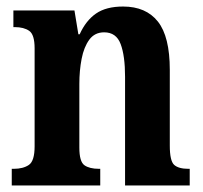

<svg xmlns="http://www.w3.org/2000/svg" viewBox="-20 -568 623 588"><path d="M16 0V-51H22Q51 -51 68.5 -63Q86 -75 86 -120V-420Q86 -462 69.5 -473.5Q53 -485 25 -485H21V-536H208L220 -463H224Q243 -505 274 -526.5Q305 -548 357 -548Q427 -548 463.5 -502Q500 -456 500 -354V-122Q500 -75 513.5 -63Q527 -51 557 -51H561V0H363V-333Q363 -397 349.5 -433Q336 -469 299 -469Q270 -469 253.5 -446.5Q237 -424 230 -388Q223 -352 223 -311V-116Q223 -73 238.5 -62Q254 -51 283 -51H287V0Z"/></svg>

Font: Noto Serif Khmer Condensed
Style: Bold
Weight: 700
Width: 3
Designer: Danh Hong and the Monotype Design Team
Foundry: Monotype Imaging Inc.
Version: Version 2.004; ttfautohint (v1.8.4.7-5d5b)